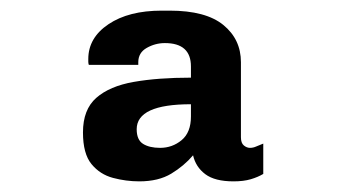

<svg xmlns="http://www.w3.org/2000/svg" viewBox="-20 -716 640 361"><path d="M242 -375Q217 -375 192.5 -381.5Q168 -388 152 -407.5Q136 -427 136 -467Q136 -510 161 -532Q186 -554 231.5 -562Q277 -570 339 -570V-591Q339 -635 290 -635Q272 -635 256 -626Q240 -617 240 -599V-594H147Q146 -597 146 -600Q146 -603 146 -605Q146 -645 184 -670.5Q222 -696 284 -696H299Q367 -696 400 -669Q433 -642 433 -599V-458Q433 -447 438.5 -442.5Q444 -438 450 -438Q456 -438 461.5 -440.5Q467 -443 475 -446V-389Q465 -383 451.5 -379Q438 -375 419 -375Q384 -375 366 -388.5Q348 -402 343 -424Q326 -404 302 -389.5Q278 -375 242 -375ZM281 -438Q304 -438 321.5 -452.5Q339 -467 339 -497V-520Q237 -520 237 -473Q237 -453 249 -445.5Q261 -438 281 -438Z"/></svg>

Font: Chivo Mono
Style: Bold
Weight: 700
Monospace: yes
Designer: Hector Gatti
Foundry: Omnibus-Type
Version: Version 1.008; ttfautohint (v1.8.4.7-5d5b)